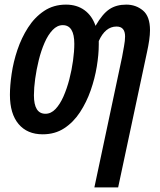

<svg xmlns="http://www.w3.org/2000/svg" viewBox="-20 -572 692 832"><path d="M509 -325Q513 -348 517.5 -372Q522 -396 522 -414Q522 -457 485 -457Q436 -457 408 -394Q408 -390 408 -386.5Q408 -383 408 -379Q408 -336 399.5 -284Q391 -232 373 -180.5Q355 -129 326.5 -85.5Q298 -42 258 -16Q218 10 165 10Q98 10 60.5 -34.5Q23 -79 23 -161Q23 -201 30.5 -252.5Q38 -304 55.5 -356Q73 -408 101.5 -452.5Q130 -497 171 -524.5Q212 -552 266 -552Q313 -552 346 -528Q379 -504 394 -460Q424 -512 454 -532Q484 -552 527 -552Q569 -552 599.5 -526.5Q630 -501 630 -441Q630 -422 626.5 -397.5Q623 -373 617 -346L492 240H389ZM177 -79Q201 -79 220.5 -99.5Q240 -120 255 -154Q270 -188 280.5 -228.5Q291 -269 296.5 -309.5Q302 -350 302 -382Q302 -463 252 -463Q228 -463 208 -442Q188 -421 173 -386.5Q158 -352 148 -311.5Q138 -271 132.5 -231Q127 -191 127 -159Q127 -79 177 -79Z"/></svg>

Font: Noto Sans ExtraCondensed SemiBold
Style: Italic
Weight: 600
Width: 2
Italic angle: -12°
Designer: Monotype Design Team
Foundry: Monotype Imaging Inc.
Version: Version 2.013; ttfautohint (v1.8.4.7-5d5b)